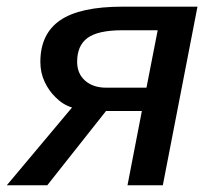

<svg xmlns="http://www.w3.org/2000/svg" viewBox="-51 -548 623 568"><path d="M262.7 -219.7 88.9 0H-30.8L162.1 -230Q135.7 -237.8 113.8 -259.8Q93.8 -278.8 81.1 -305.9Q68.4 -333 68.4 -364.7Q68.4 -447.8 127 -488Q185.5 -528.3 312 -528.3H533.2L430.7 0H326.2L368.7 -219.7ZM263.2 -288.6H382.3L415.5 -458.5H311Q239.3 -458.5 208.3 -436Q177.2 -413.6 177.2 -365.2Q177.2 -330.1 200.9 -309.3Q224.6 -288.6 263.2 -288.6Z"/></svg>

Font: Arimo Medium
Style: Italic
Weight: 500
Italic angle: -12°
Designer: Steve Matteson
Foundry: Monotype Imaging Inc.
Version: Version 1.33